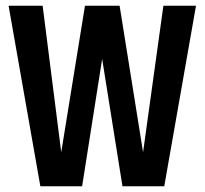

<svg xmlns="http://www.w3.org/2000/svg" viewBox="-20 -651 715 671"><path d="M551 -631H665L554 0H408L337 -445L267 0H121L10 -631H129L194 -119L277 -631H398L480 -119Z"/></svg>

Font: Teko Medium
Style: Regular
Weight: 500
Designer: Manushi Parikh, Jonny Pinhorn
Foundry: Indian Type Foundry
Version: Version 1.106;PS 1.0;hotconv 1.0.78;makeotf.lib2.5.61930; tt